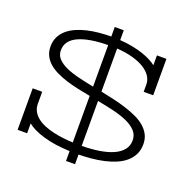

<svg xmlns="http://www.w3.org/2000/svg" viewBox="-135 -859 1047 1047"><g transform="rotate(20 388.5 -335.5)"><path d="M49.8 -16.1V-256.8H105V-188Q105 -162.6 116 -143.1Q127 -123.5 145.8 -109.1Q164.6 -94.7 189.5 -84.7Q214.4 -74.7 242.2 -68.4Q270 -62 299.3 -58.6Q328.6 -55.2 356 -54.2V-324.2Q318.8 -331.1 282.7 -338.9Q246.6 -346.7 214.1 -356.9Q181.6 -367.2 154.1 -380.4Q126.5 -393.6 106.2 -411.4Q85.9 -429.2 74.5 -452.1Q63 -475.1 63 -504.9Q63 -536.6 75.2 -561.3Q87.4 -585.9 108.6 -604Q129.9 -622.1 158.2 -634.5Q186.5 -647 219.2 -654.5Q252 -662.1 286.9 -665.3Q321.8 -668.5 356 -668.9V-724.1H408.2V-667Q447.8 -664.6 481.7 -657.7Q515.6 -650.9 543.5 -641.6Q571.3 -632.3 591.8 -621.3Q612.3 -610.4 625 -600.1V-657.2H680.2V-445.8H625V-488.8Q625 -513.2 610.8 -535.2Q596.7 -557.1 569.3 -574.5Q542 -591.8 501.5 -603.3Q460.9 -614.7 408.2 -618.2V-368.2Q446.8 -360.4 484.9 -351.6Q522.9 -342.8 557.6 -331.8Q592.3 -320.8 622.3 -306.9Q652.3 -293 674.3 -274.2Q696.3 -255.4 708.7 -231.4Q721.2 -207.5 721.2 -176.8Q721.2 -142.1 708 -116Q694.8 -89.8 671.9 -70.6Q648.9 -51.3 618.4 -38.6Q587.9 -25.9 553.2 -18.1Q518.6 -10.3 481.2 -6.8Q443.8 -3.4 408.2 -2.9V53.2H356V-3.9Q267.1 -7.3 202.9 -26.4Q138.7 -45.4 105 -73.2V-16.1ZM659.2 -175.8Q659.2 -208 638.4 -230.2Q617.7 -252.4 583 -267.8Q548.3 -283.2 502.9 -293.9Q457.5 -304.7 408.2 -314V-53.2Q463.4 -53.7 509.5 -61Q555.7 -68.4 588.9 -83.3Q622.1 -98.1 640.6 -121.1Q659.2 -144 659.2 -175.8ZM123 -503.9Q123 -476.1 141.8 -456.3Q160.6 -436.5 192.6 -422.1Q224.6 -407.7 266.8 -397.5Q309.1 -387.2 356 -377.9V-619.1Q244.1 -617.7 183.6 -589.4Q123 -561 123 -503.9Z"/></g></svg>

Font: Stint Ultra Expanded
Style: Regular
Weight: 400
Width: 7
Designer: Astigmatic (AOETI)
Foundry: Astigmatic (AOETI)
Version: Version 1.000